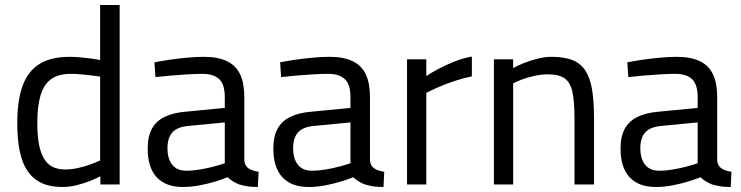

<svg xmlns="http://www.w3.org/2000/svg" viewBox="-20 -737 2961 767"><path d="M230 10Q200 10 173 3.5Q146 -3 123.5 -19Q101 -35 84 -63.5Q67 -92 58 -137Q49 -182 49 -246Q49 -335 70 -393.5Q91 -452 137 -481Q183 -510 259 -510Q278 -510 301 -508Q324 -506 345.5 -503Q367 -500 380 -497V-717H458V0H381V-33Q365 -24 339.5 -14Q314 -4 285.5 3Q257 10 230 10ZM240 -60Q266 -60 292.5 -66Q319 -72 342 -80.5Q365 -89 380 -96V-431Q368 -433 347 -435.5Q326 -438 303.5 -440Q281 -442 263 -442Q212 -442 183 -420Q154 -398 141.5 -354.5Q129 -311 129 -246Q129 -186 138 -149.5Q147 -113 162.5 -93.5Q178 -74 198 -67Q218 -60 240 -60Z M711 10Q642 10 606 -29Q570 -68 570 -143Q570 -192 587 -223Q604 -254 638.5 -270.5Q673 -287 724 -291L878 -306V-349Q878 -400 855.5 -421Q833 -442 789 -442Q764 -442 729.5 -440Q695 -438 661 -435Q627 -432 601 -429L597 -488Q621 -493 655 -498Q689 -503 726 -506.5Q763 -510 794 -510Q851 -510 887 -492.5Q923 -475 939.5 -439.5Q956 -404 956 -349V-96Q958 -74 973.5 -64Q989 -54 1013 -51L1010 10Q996 10 983 9Q970 8 958.5 5.5Q947 3 936 0Q923 -5 911.5 -12Q900 -19 889 -29Q870 -21 840.5 -12Q811 -3 777.5 3.5Q744 10 711 10ZM724 -55Q751 -55 780 -60Q809 -65 835 -72Q861 -79 878 -85V-248L733 -234Q688 -230 668.5 -208Q649 -186 649 -145Q649 -103 668 -79Q687 -55 724 -55Z M1213 10Q1144 10 1108 -29Q1072 -68 1072 -143Q1072 -192 1089 -223Q1106 -254 1140.5 -270.5Q1175 -287 1226 -291L1380 -306V-349Q1380 -400 1357.5 -421Q1335 -442 1291 -442Q1266 -442 1231.5 -440Q1197 -438 1163 -435Q1129 -432 1103 -429L1099 -488Q1123 -493 1157 -498Q1191 -503 1228 -506.5Q1265 -510 1296 -510Q1353 -510 1389 -492.5Q1425 -475 1441.5 -439.5Q1458 -404 1458 -349V-96Q1460 -74 1475.5 -64Q1491 -54 1515 -51L1512 10Q1498 10 1485 9Q1472 8 1460.5 5.5Q1449 3 1438 0Q1425 -5 1413.5 -12Q1402 -19 1391 -29Q1372 -21 1342.5 -12Q1313 -3 1279.5 3.5Q1246 10 1213 10ZM1226 -55Q1253 -55 1282 -60Q1311 -65 1337 -72Q1363 -79 1380 -85V-248L1235 -234Q1190 -230 1170.5 -208Q1151 -186 1151 -145Q1151 -103 1170 -79Q1189 -55 1226 -55Z M1606 0V-500H1683V-433Q1702 -446 1731 -461.5Q1760 -477 1795 -491Q1830 -505 1865 -511V-432Q1831 -425 1796 -413.5Q1761 -402 1731.5 -389Q1702 -376 1683 -366V0Z M1953 0V-500H2030V-465Q2047 -475 2072.5 -485Q2098 -495 2127 -502.5Q2156 -510 2183 -510Q2235 -510 2268 -496.5Q2301 -483 2319.5 -453.5Q2338 -424 2345.5 -377.5Q2353 -331 2353 -265V0H2275V-262Q2275 -327 2267.5 -366Q2260 -405 2237.5 -422.5Q2215 -440 2169 -440Q2144 -440 2117.5 -434.5Q2091 -429 2068 -420.5Q2045 -412 2030 -404V0Z M2600 10Q2531 10 2495 -29Q2459 -68 2459 -143Q2459 -192 2476 -223Q2493 -254 2527.5 -270.5Q2562 -287 2613 -291L2767 -306V-349Q2767 -400 2744.5 -421Q2722 -442 2678 -442Q2653 -442 2618.5 -440Q2584 -438 2550 -435Q2516 -432 2490 -429L2486 -488Q2510 -493 2544 -498Q2578 -503 2615 -506.5Q2652 -510 2683 -510Q2740 -510 2776 -492.5Q2812 -475 2828.5 -439.5Q2845 -404 2845 -349V-96Q2847 -74 2862.5 -64Q2878 -54 2902 -51L2899 10Q2885 10 2872 9Q2859 8 2847.5 5.5Q2836 3 2825 0Q2812 -5 2800.5 -12Q2789 -19 2778 -29Q2759 -21 2729.5 -12Q2700 -3 2666.5 3.5Q2633 10 2600 10ZM2613 -55Q2640 -55 2669 -60Q2698 -65 2724 -72Q2750 -79 2767 -85V-248L2622 -234Q2577 -230 2557.5 -208Q2538 -186 2538 -145Q2538 -103 2557 -79Q2576 -55 2613 -55Z"/></svg>

Font: Cairo
Style: Regular
Weight: 400
Designer: Mohamed Gaber, Accademia di Belle Arti di Urbino
Foundry: Kief Type Foundry, Accademia di Belle Arti di Urbino
Version: Version 3.120